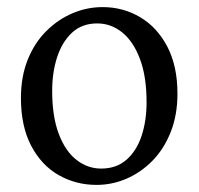

<svg xmlns="http://www.w3.org/2000/svg" viewBox="-20 -508 560 541"><path d="M252 13Q194 13 145.5 -14.5Q97 -42 68 -97Q39 -152 39 -232Q39 -292 58 -339.5Q77 -387 110 -420Q143 -453 184 -470.5Q225 -488 269 -488Q327 -488 375 -459.5Q423 -431 451.5 -376.5Q480 -322 480 -244Q480 -184 461 -136Q442 -88 409.5 -55Q377 -22 336.5 -4.5Q296 13 252 13ZM265 -33Q308 -33 336.5 -58Q365 -83 379 -125.5Q393 -168 393 -220Q393 -292 374.5 -341.5Q356 -391 324.5 -416.5Q293 -442 254 -442Q211 -442 183 -416Q155 -390 141 -347Q127 -304 127 -252Q127 -180 145.5 -131Q164 -82 195.5 -57.5Q227 -33 265 -33Z"/></svg>

Font: Source Serif 4 Variable
Style: Regular
Weight: 400
Designer: Frank Grießhammer
Foundry: Adobe
Version: Version 4.005;hotconv 1.1.0;makeotfexe 2.6.0